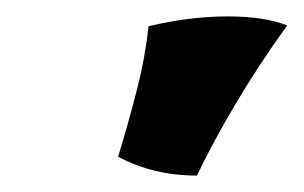

<svg xmlns="http://www.w3.org/2000/svg" viewBox="-20 -740 370 234"><path d="M220 -526Q167 -526 124 -549Q137 -592 147 -631Q157 -670 161 -708Q211 -720 258 -720Q302 -720 330 -709Q296 -662 267.5 -614Q239 -566 220 -526Z"/></svg>

Font: Vollkorn Black
Style: Italic
Weight: 900
Italic angle: -11°
Designer: Friedrich Althausen
Foundry: Friedrich Althausen
Version: Version 5.000; ttfautohint (v1.8.3)